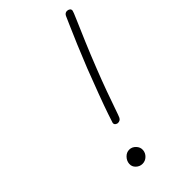

<svg xmlns="http://www.w3.org/2000/svg" viewBox="-187 -635 689 689"><g transform="rotate(-45 157.5 -290.0)"><path d="M300 -580Q306 -580 311 -576.5Q316 -573 315 -566Q315 -563 301.5 -532Q288 -501 268.5 -455Q249 -409 229 -358Q212 -315 197.5 -275Q183 -235 174 -208.5Q165 -182 162 -176Q157 -166 145 -166Q141 -166 136 -169.5Q131 -173 132 -180Q133 -184 143 -213.5Q153 -243 170 -288.5Q187 -334 206 -383Q224 -428 241 -468.5Q258 -509 270.5 -537Q283 -565 285 -570Q290 -580 300 -580ZM106 -70Q120 -70 130.5 -59Q141 -48 140 -34Q139 -20 128.5 -10Q118 0 104 0Q90 0 79.5 -10Q69 -20 70 -34Q71 -48 81.5 -59Q92 -70 106 -70Z"/></g></svg>

Font: Ms Madi
Style: Regular
Weight: 400
Designer: Robert E. Leuschke
Foundry: Robert E. Leuschke
Version: Version 1.010; ttfautohint (v1.8.3)